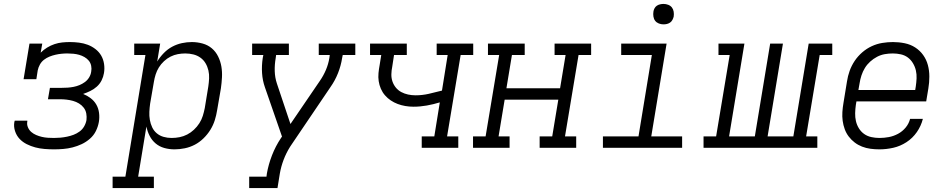

<svg xmlns="http://www.w3.org/2000/svg" viewBox="-20 -752 4840 977"><path d="M255 8Q231 8 206.5 6Q182 4 159.5 -2Q137 -8 116 -18.5Q95 -29 79.5 -45.5Q64 -62 56.5 -85Q49 -108 53 -131Q54 -133 54 -134.5Q54 -136 55 -138H119Q119 -137 119 -136Q119 -135 119 -134Q116 -119 122 -104.5Q128 -90 139 -80.5Q150 -71 164 -65Q178 -59 193 -55.5Q208 -52 223.5 -51Q239 -50 255 -50Q271 -50 287.5 -51.5Q304 -53 321 -56.5Q338 -60 354 -66Q370 -72 384.5 -82.5Q399 -93 408 -108.5Q417 -124 420 -141Q422 -158 419 -174.5Q416 -191 406 -204Q396 -217 382 -225.5Q368 -234 352 -238.5Q336 -243 319 -245Q302 -247 285 -247H224L234 -305H294Q309 -305 324 -306Q339 -307 354.5 -310Q370 -313 384.5 -319Q399 -325 412 -334.5Q425 -344 433.5 -358Q442 -372 444 -387Q447 -402 444 -417Q441 -432 432 -443Q423 -454 410 -461.5Q397 -469 383 -473Q369 -477 353.5 -478.5Q338 -480 323 -480Q308 -480 293 -478.5Q278 -477 262.5 -473.5Q247 -470 232 -464Q217 -458 204 -448Q191 -438 183 -423.5Q175 -409 172 -394L165 -349H100L130 -530H195L187 -484Q202 -499 220 -510Q238 -521 257.5 -527.5Q277 -534 296.5 -536Q316 -538 336 -538Q359 -538 382.5 -535Q406 -532 427 -524Q448 -516 466 -502Q484 -488 495 -469Q506 -450 509.5 -426.5Q513 -403 509 -380Q506 -361 497 -343Q488 -325 473 -311.5Q458 -298 439.5 -289Q421 -280 403 -274Q423 -266 441 -252.5Q459 -239 470 -220Q481 -201 484 -177.5Q487 -154 483 -131Q479 -108 468 -85.5Q457 -63 437.5 -46Q418 -29 395.5 -18.5Q373 -8 349.5 -2Q326 4 302 6Q278 8 255 8Z M553 205V147H618L720 -472H663V-530H795L780 -439Q794 -462 813.5 -482Q833 -502 856.5 -514.5Q880 -527 905.5 -532.5Q931 -538 956 -538Q984 -538 1011 -530.5Q1038 -523 1058 -506Q1078 -489 1090 -464.5Q1102 -440 1106.5 -413.5Q1111 -387 1109.5 -358.5Q1108 -330 1104 -302L1085 -192Q1081 -166 1073 -140.5Q1065 -115 1050.5 -91.5Q1036 -68 1015.5 -48Q995 -28 971 -15.5Q947 -3 920.5 2.5Q894 8 868 8Q841 8 816 1Q791 -6 772 -22Q753 -38 741.5 -60.5Q730 -83 725 -108L683 147H763V205ZM853 -50Q874 -50 894 -54Q914 -58 932.5 -67.5Q951 -77 967 -92Q983 -107 994.5 -125Q1006 -143 1012 -162.5Q1018 -182 1022 -202L1040 -312Q1043 -332 1044 -353Q1045 -374 1040.5 -393.5Q1036 -413 1026 -430Q1016 -447 1000 -458.5Q984 -470 964 -475Q944 -480 923 -480Q904 -480 885 -476.5Q866 -473 848 -464Q830 -455 814.5 -440.5Q799 -426 788.5 -409Q778 -392 772 -373Q766 -354 763 -335L744 -225Q741 -204 740 -183Q739 -162 742.5 -142Q746 -122 754.5 -104Q763 -86 778 -73.5Q793 -61 812.5 -55.5Q832 -50 853 -50Z M1248 205V147H1336L1338 131Q1346 85 1364 38.5Q1382 -8 1410 -50L1415 -57L1328 -308Q1316 -342 1313.5 -380Q1311 -418 1317 -457L1320 -472H1263V-530H1450V-472H1385L1383 -457Q1377 -423 1378 -390Q1379 -357 1389 -327L1458 -121L1608 -341Q1626 -367 1638.5 -396.5Q1651 -426 1656 -457L1658 -472H1602V-530H1788V-472H1724L1721 -457Q1715 -418 1700 -380Q1685 -342 1661 -308L1464 -17Q1462 -14 1460 -11Q1458 -8 1456 -5Q1436 27 1423 61.5Q1410 96 1404 131L1392 205Z M2126 0V-58H2190L2218 -231Q2185 -221 2151.5 -215Q2118 -209 2084 -209Q2063 -209 2042.5 -212.5Q2022 -216 2003.5 -223Q1985 -230 1968.5 -241Q1952 -252 1939 -267Q1926 -282 1918 -300.5Q1910 -319 1907 -339Q1904 -359 1906 -380Q1908 -401 1912 -422L1920 -472H1863V-530H2050V-472H1985L1976 -413Q1972 -394 1971.5 -374.5Q1971 -355 1977 -337.5Q1983 -320 1994.5 -306Q2006 -292 2022 -283.5Q2038 -275 2056.5 -271Q2075 -267 2095 -267Q2128 -267 2161.5 -274.5Q2195 -282 2229 -291L2258 -472H2202V-530H2388V-472H2324L2255 -58H2312V0Z M2387 0V-58H2451L2520 -472H2463V-530H2650V-472H2585L2557 -303H2830L2858 -472H2802V-530H2988V-472H2924L2855 -58H2912V0H2726V-58H2790L2821 -245H2548L2517 -58H2573V0Z M3048 0V-58H3229L3297 -472H3141V-530H3372L3294 -58H3451V0ZM3356 -628Q3344 -628 3332.5 -632.5Q3321 -637 3314 -646Q3307 -655 3305 -667.5Q3303 -680 3305 -693Q3306 -701 3310.5 -709.5Q3315 -718 3322.5 -723Q3330 -728 3339 -730Q3348 -732 3356 -732Q3369 -732 3380.5 -727.5Q3392 -723 3399 -714Q3406 -705 3408 -692.5Q3410 -680 3408 -667Q3406 -659 3401.5 -650.5Q3397 -642 3389.5 -637Q3382 -632 3373.5 -630Q3365 -628 3356 -628Z M3560 0V-58H3624L3693 -472H3636V-530H3768L3690 -58H3821L3899 -530H3964L3886 -58H4017L4095 -530H4215V-472H4151L4082 -58H4139V0Z M4455 8Q4432 8 4409.5 5Q4387 2 4366.5 -6Q4346 -14 4329 -27Q4312 -40 4299 -57Q4286 -74 4278.5 -94.5Q4271 -115 4268 -137Q4265 -159 4266.5 -182Q4268 -205 4272 -228L4290 -338Q4294 -365 4303.5 -391.5Q4313 -418 4329 -442Q4345 -466 4367.5 -485.5Q4390 -505 4416 -517Q4442 -529 4469.5 -533.5Q4497 -538 4524 -538Q4554 -538 4583.5 -532Q4613 -526 4637 -510.5Q4661 -495 4677.5 -472Q4694 -449 4701.5 -421Q4709 -393 4709 -362.5Q4709 -332 4704 -302L4693 -236H4338L4335 -218Q4332 -197 4331.5 -176Q4331 -155 4335.5 -135.5Q4340 -116 4350.5 -99Q4361 -82 4377 -70.5Q4393 -59 4413.5 -54.5Q4434 -50 4455 -50Q4479 -50 4503 -54.5Q4527 -59 4549.5 -71Q4572 -83 4588.5 -103Q4605 -123 4611 -147H4676Q4667 -111 4645.5 -80Q4624 -49 4592.5 -28.5Q4561 -8 4525.5 0Q4490 8 4455 8ZM4348 -294H4637L4640 -312Q4643 -332 4644 -353Q4645 -374 4640.5 -393.5Q4636 -413 4625.5 -430.5Q4615 -448 4599.5 -459.5Q4584 -471 4564 -475.5Q4544 -480 4523 -480Q4503 -480 4482.5 -476.5Q4462 -473 4443 -463Q4424 -453 4408 -438.5Q4392 -424 4381 -406Q4370 -388 4363.5 -368Q4357 -348 4354 -328Z"/></svg>

Font: Iosevka Curly Slab LtExObl
Style: Regular
Weight: 300
Width: 7
Italic angle: -9°
Monospace: yes
Designer: Belleve Invis
Foundry: Belleve Invis
Version: Version 11.1.0; ttfautohint (v1.8.3)